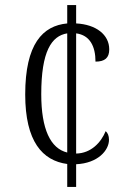

<svg xmlns="http://www.w3.org/2000/svg" viewBox="-20 -734 511 754"><path d="M244 -90V0H279V-89C365 -93 408 -144 408 -185C408 -201 403 -212 395 -219C377 -175 338 -132 279 -131V-603C333 -596 355 -552 355 -492C392 -492 409 -507 409 -540C409 -598 357 -638 279 -642V-714H244V-642C148 -633 79 -562 79 -363C79 -178 147 -103 244 -90ZM244 -603V-135C178 -151 142 -227 142 -364C142 -532 182 -593 244 -603Z"/></svg>

Font: Noto Serif Hebrew Condensed Light
Style: Regular
Weight: 300
Width: 3
Designer: Monotype Design Team
Foundry: Monotype Imaging Inc.
Version: Version 2.004